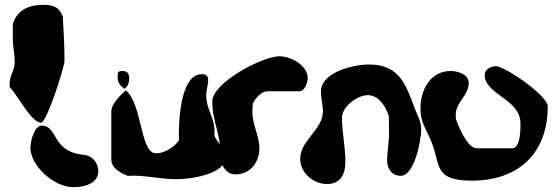

<svg xmlns="http://www.w3.org/2000/svg" viewBox="-20 -721 2297 795"><path d="M20 -360C49 -334 109 -213 150 -213C173 -213 247 -441 247 -470C247 -533 244 -585 240 -653C224 -693 200 -701 159 -701C101 -701 50 -681 33 -620V-563C33 -527 41 -497 41 -462C41 -432 20 -408 20 -377ZM106 -110C106 -32 206 54 283 54C326 54 387 41 387 -13C387 -46 362 -77 327 -80C193 -92 220 -201 153 -201C122 -201 106 -136 106 -110Z M467 -404C467 -380 475 -369 495 -353C510 -363 515 -380 515 -397C515 -416 507 -427 488 -427C469 -427 467 -423 467 -404ZM508 7C581 3 640 21 710 21C760 21 915 4 915 -73C915 -111 878 -127 868 -160C873 -235 834 -261 834 -327C834 -350 842 -369 842 -391C842 -408 831 -414 816 -414C720 -414 719 -190 721 -140C704 -113 656 -82 621 -87C561 -94 568 -291 501 -347C481 -329 441 -292 441 -260V-60C441 -24 481 -4 508 7Z M893 -60C902 -27 919 1 957 1C1015 1 1054 -49 1054 -106C1054 -159 1025 -204 1025 -257C1025 -262 1026 -288 1027 -293C1037 -313 1062 -343 1087 -343H1220C1242 -343 1254 -381 1254 -397C1254 -451 1184 -488 1137 -488C1066 -488 859 -378 859 -301C859 -212 899 -159 893 -60Z M1223 -63C1223 -5 1278 41 1334 41C1389 41 1410 2 1410 -52C1410 -114 1396 -174 1396 -234C1396 -279 1459 -327 1503 -327C1549 -327 1578 -278 1590 -240C1590 -230 1591 -183 1591 -173C1591 -132 1583 -96 1583 -56C1583 -21 1603 7 1640 7C1695 7 1724 -138 1724 -183C1724 -220 1710 -238 1697 -273C1659 -375 1632 -454 1507 -454C1443 -454 1309 -422 1309 -342C1309 -314 1317 -287 1317 -259C1317 -185 1223 -140 1223 -63Z M1721 -273C1721 -218 1739 -196 1761 -147C1808 -43 1768 27 1934 27C2125 27 2248 -85 2248 -280C2248 -326 2069 -447 2034 -447C2014 -447 1987 -434 1987 -411C1987 -329 2135 -311 2135 -211C2135 -194 2137 -107 2101 -107H1954C1911 -107 1873 -214 1868 -227C1867 -230 1867 -244 1867 -247C1867 -296 1921 -328 1921 -377C1921 -414 1874 -427 1846 -427C1760 -427 1721 -346 1721 -273Z"/></svg>

Font: Charger
Style: Overspray
Weight: 400
Designer: Jasper
Foundry: Cannot Into Space Fonts
Version: Version 0.980